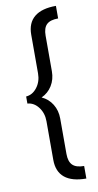

<svg xmlns="http://www.w3.org/2000/svg" viewBox="-98 -795 500 978"><g transform="rotate(-10 151.5 -305.5)"><path d="M266.1 141.1Q192.4 141.1 154.5 110.1Q116.7 79.1 116.7 18.1V-181.6Q116.7 -223.6 93.5 -254.2Q70.3 -284.7 36.6 -287.1V-323.7Q70.3 -326.2 93.5 -356.7Q116.7 -387.2 116.7 -429.2V-628.9Q116.7 -689.9 154.5 -720.9Q192.4 -752 266.1 -752V-687Q225.1 -687 206.5 -669.2Q188 -651.4 188 -611.8V-427.2Q188 -385.7 168 -353.3Q147.9 -320.8 113.3 -305.2Q147.9 -289.6 168 -257.1Q188 -224.6 188 -183.1V0Q188 39.6 206.5 57.9Q225.1 76.2 266.1 76.2Z"/></g></svg>

Font: Kumbh Sans
Style: Regular
Weight: 400
Version: Version 1.005